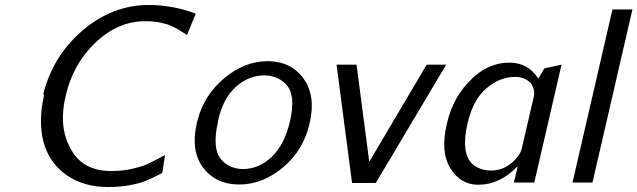

<svg xmlns="http://www.w3.org/2000/svg" viewBox="-20 -731 2553 769"><path d="M156 -347Q154 -355 154 -357Q193 -509 312 -610Q431 -711 576 -711Q674 -711 764 -676L729 -591Q725 -593 710.5 -602.5Q696 -612 691 -614.5Q686 -617 672.5 -624Q659 -631 650 -633.5Q641 -636 626.5 -639.5Q612 -643 596 -644.5Q580 -646 561 -646Q452 -646 362 -560Q272 -474 243 -347Q214 -226 261 -139Q308 -46 425 -46Q472 -46 510 -55Q548 -64 565.5 -71.5Q583 -79 624 -101L641 -110L630 -38Q587 -16 563.5 -6.5Q540 3 501 10.5Q462 18 411 18Q314 18 245.5 -30.5Q177 -79 154 -163Q133 -247 156 -347Z M768 -237Q769 -240 770 -245Q771 -250 772 -252Q798 -351 879 -418.5Q960 -486 1052 -486Q1145 -486 1195.5 -416.5Q1246 -347 1220 -237Q1196 -130 1114 -61Q1032 8 938 8Q845 8 794 -59Q743 -126 768 -237ZM853 -246V-243Q841 -191 844 -152Q848 -103 880 -78.5Q912 -54 953 -54Q1017 -54 1068.5 -103Q1120 -152 1142 -247Q1164 -347 1130 -388Q1095 -429 1039 -429Q975 -429 923.5 -382Q872 -335 853 -246Z M1328 -472H1408L1459 -83L1689 -472H1767L1485 2H1390Z M1770 -236Q1795 -346 1870 -415H1869Q1926 -469 1991 -478Q2001 -480 2023 -480Q2096 -479 2136 -416L2160 -457L2229 -472L2120 0H2038L2047 -37Q2049 -42 2050 -49L2053 -65Q1982 9 1896 9Q1824 9 1783.5 -57.5Q1743 -124 1770 -236ZM1853 -239Q1839 -182 1844 -136Q1850 -89 1879 -68.5Q1908 -48 1947 -48Q1993 -48 2028.5 -78Q2064 -108 2070 -137L2118 -344Q2124 -372 2106 -398Q2082 -423 2043 -423Q1982 -423 1928.5 -377.5Q1875 -332 1853 -239Z M2273 0 2433 -693H2513L2353 0Z"/></svg>

Font: Coval
Style: Light Italic
Weight: 300
Foundry: Context Ltd
Version: Version 001.000